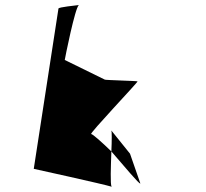

<svg xmlns="http://www.w3.org/2000/svg" viewBox="-20 -742 818 762"><path d="M114 -72C114 -72 396 -10 423 -1C417 -10 420 -81 422 -141C384 -178 348 -210 342 -210C332 -210 527 -415 526 -419C524 -421 396 -424 396 -426L237 -504C238 -512 278 -712 293 -722C280 -720 213 -714 212 -708ZM294 -722H293ZM422 -224C424 -221 424 -184 422 -141C473 -83 533 -9 537 -14L496 -132ZM423 -1C424 0 424 0 425 0Z"/></svg>

Font: Ampere
Style: ExtIta
Weight: 400
Version: Version 1